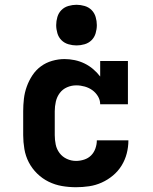

<svg xmlns="http://www.w3.org/2000/svg" viewBox="-20 -775 640 803"><path d="M298 8Q268 8 239 3Q210 -2 183.5 -15Q157 -28 135.5 -49Q114 -70 100.5 -96Q87 -122 82 -151.5Q77 -181 77 -210V-310Q77 -336 80 -362Q83 -388 92 -413Q101 -438 115.5 -460Q130 -482 151 -497.5Q172 -513 198 -520.5Q224 -528 250 -528Q271 -528 292.5 -523.5Q314 -519 333.5 -509.5Q353 -500 369.5 -486Q386 -472 399 -455V-520H515V-339H399Q399 -357 389.5 -372.5Q380 -388 366 -398Q352 -408 334.5 -413Q317 -418 299 -418Q279 -418 260.5 -410Q242 -402 230 -386Q218 -370 213.5 -350Q209 -330 209 -310V-210Q209 -190 213 -170.5Q217 -151 229 -135Q241 -119 259.5 -110.5Q278 -102 298 -102Q315 -102 332 -107.5Q349 -113 361 -125Q373 -137 379 -154Q385 -171 385 -188H517Q517 -160 510 -133Q503 -106 488.5 -82.5Q474 -59 452.5 -41Q431 -23 405.5 -11.5Q380 0 352.5 4Q325 8 298 8ZM300 -585Q283 -585 266 -590Q249 -595 237 -607Q225 -619 220 -636Q215 -653 215 -670Q215 -687 220 -704Q225 -721 237 -733Q249 -745 266 -750Q283 -755 300 -755Q317 -755 334 -750Q351 -745 363 -733Q375 -721 380 -704Q385 -687 385 -670Q385 -653 380 -636Q375 -619 363 -607Q351 -595 334 -590Q317 -585 300 -585Z"/></svg>

Font: Iosevka Etoile Extrabold
Style: Regular
Weight: 800
Designer: Belleve Invis
Foundry: Belleve Invis
Version: Version 22.1.2; ttfautohint (v1.8.4)